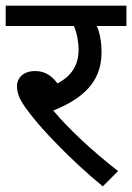

<svg xmlns="http://www.w3.org/2000/svg" viewBox="-20 -642 464 674"><path d="M423.8 -622.1H0V-550.8H239.3C249.5 -528.8 255.9 -494.1 255.9 -468.3C255.9 -415 232.9 -376 181.6 -349.1C161.6 -376.5 137.2 -392.6 103.5 -392.6C59.1 -392.6 39.6 -365.7 39.6 -339.8C39.6 -330.6 41 -321.3 43.5 -313C48.3 -295.9 60.5 -272.9 98.6 -226.1C117.7 -202.6 141.6 -175.8 170.9 -145.5C229 -85 285.6 -33.2 340.8 12.2L394.5 -41.5C303.2 -112.3 221.2 -189.5 167 -253.9C263.7 -293 336.4 -349.1 336.4 -457.5C336.4 -494.1 331.1 -524.9 319.8 -550.8H423.8Z"/></svg>

Font: Noto Reveo Sans
Style: Regular
Weight: 400
Designer: Monotype Design team
Foundry: Monotype Imaging Inc.
Version: Version 1.04